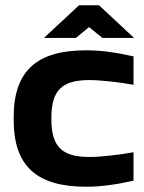

<svg xmlns="http://www.w3.org/2000/svg" viewBox="-20 -700 548 729"><path d="M32 -256V-244C32 -67 122 9 307 9C362 9 421 1 487 -14V-122C440 -113 363 -104 320 -104C218 -104 175 -140 175 -248V-252C175 -360 218 -396 320 -396C363 -396 440 -387 487 -378V-486C421 -501 362 -509 307 -509C122 -509 32 -433 32 -256ZM147 -556H268L318 -597L369 -556H489L356 -680H280Z"/></svg>

Font: LT Wave Bold
Style: Regular
Weight: 700
Designer: Daniel Lyons
Version: Version 2.5 (Glyphs App)